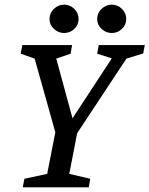

<svg xmlns="http://www.w3.org/2000/svg" viewBox="-20 -806 643 826"><path d="M78 0 85 -37 183 -58 218 -237 129 -554 69 -575 76 -612H290L284 -575L222 -554L292 -297L461 -555L398 -575L405 -612H603L596 -576L524 -554L312 -233L278 -58L368 -37L362 0ZM461 -664Q436 -664 417 -681.5Q398 -699 398 -724Q398 -750 417 -768Q436 -786 461 -786Q486 -786 504.5 -768Q523 -750 523 -724Q523 -699 504.5 -681.5Q486 -664 461 -664ZM256 -664Q231 -664 212 -681.5Q193 -699 193 -724Q193 -750 212 -768Q231 -786 256 -786Q281 -786 299.5 -768Q318 -750 318 -724Q318 -699 299.5 -681.5Q281 -664 256 -664Z"/></svg>

Font: Manuale Medium
Style: Italic
Weight: 500
Italic angle: -11°
Version: Version 1.002